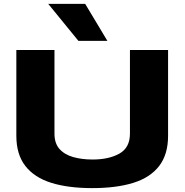

<svg xmlns="http://www.w3.org/2000/svg" viewBox="-20 -957 949 987"><path d="M64 -259V-700H260V-270Q260 -220 286 -191Q312 -162 356.5 -149.5Q401 -137 456 -137Q540 -137 594 -167.5Q648 -198 648 -270V-700H844V-259Q844 -163 798 -103.5Q752 -44 665 -17Q578 10 454 10Q331 10 244 -17Q157 -44 110.5 -103.5Q64 -163 64 -259ZM383 -747 228 -937H418L532 -747Z"/></svg>

Font: Georama Extended
Style: Bold
Weight: 700
Width: 7
Designer: Jean-Baptiste Levee
Foundry: Production Type
Version: Version 1.000